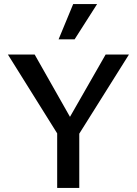

<svg xmlns="http://www.w3.org/2000/svg" viewBox="-20 -927 675 947"><path d="M284 -234 19 -658H151L355 -298ZM262 0V-297H371V0ZM353 -239 295 -298 501 -658H616ZM269 -733 341 -907H459L348 -733Z"/></svg>

Font: Ysabeau Infant SemiBold
Style: Regular
Weight: 600
Designer: Christian Thalmann (Catharsis Fonts)
Version: Version 2.002; featfreeze: ss01,ss02,lnum